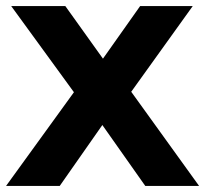

<svg xmlns="http://www.w3.org/2000/svg" viewBox="-35 -615 678 635"><path d="M445.5 0 303.5 -201.5 209.5 -310 2 -595H181L305.5 -421L399 -311.5L623.5 0ZM-15 0 209.5 -310 305.5 -421 428.5 -595H602.5L399 -311.5L303.5 -201.5L162.5 0Z"/></svg>

Font: Encode Sans SC
Style: Bold
Weight: 700
Version: Version 3.002